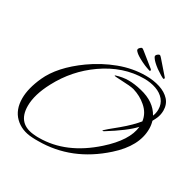

<svg xmlns="http://www.w3.org/2000/svg" viewBox="-185 -971 1201 1208"><g transform="rotate(30 416.0 -367.0)"><path d="M245 59Q234 59 223 59Q212 59 201 58Q122 54 73 6Q24 -42 24 -125Q24 -197 65 -288Q117 -403 261 -506Q344 -565 438 -600.5Q532 -636 628 -636Q684 -636 730.5 -621Q777 -606 804.5 -576Q832 -546 832 -500Q832 -484 828 -466.5Q824 -449 815 -432L804 -411Q812 -384 812 -356Q812 -231 684 -117Q488 59 245 59ZM239 39Q436 39 614 -120Q742 -234 752 -337Q700 -280 572 -201L564 -199Q556 -199 590 -227L646 -273Q682 -303 708 -329Q734 -355 751 -376Q744 -432 697 -472Q657 -507 601 -524Q573 -531 509 -533Q456 -535 456 -538Q456 -539 458 -541Q505 -556 548 -556Q568 -556 592 -553Q616 -550 644 -543Q749 -518 791 -441Q801 -465 801 -490Q801 -531 777.5 -559Q754 -587 714.5 -601Q675 -615 627 -615Q476 -615 337 -518Q208 -428 133 -286Q78 -183 78 -101Q78 31 211 38Q218 39 225 39Q232 39 239 39ZM729 -675Q723 -677 709.5 -685Q696 -693 671 -710Q651 -725 639.5 -736Q628 -747 623 -754Q620 -758 616.5 -763.5Q613 -769 614 -774Q615 -781 624 -787.5Q633 -794 637 -793Q643 -792 652 -781L734 -687Q737 -685 737 -680Q735 -672 729 -675ZM629 -675Q623 -677 608 -682Q593 -687 566 -700Q544 -711 530 -720Q516 -729 511 -734Q507 -738 502.5 -742.5Q498 -747 498 -753Q498 -760 506 -767.5Q514 -775 518 -775Q525 -775 535 -766L632 -688Q636 -685 636 -681Q636 -673 629 -675Z"/></g></svg>

Font: Alex Brush
Style: Regular
Weight: 400
Designer: Robert E. Leuschke
Foundry: Robert E. Leuschke
Version: Version 1.111; ttfautohint (v1.8.4.7-5d5b)